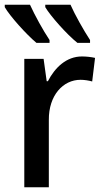

<svg xmlns="http://www.w3.org/2000/svg" viewBox="-27 -786 432 806"><path d="M269 -766H163V-756C184 -720 253 -642 298 -606H351V-618C324 -659 287 -725 269 -766ZM99 -766H-7V-756C14 -719 83 -642 126 -606H181V-618C153 -660 120 -720 99 -766ZM317 -549C252 -549 204 -503 174 -445H169L156 -539H75V0H178V-282C177 -386 238 -451 311 -451C327 -451 346 -448 360 -444L372 -543C355 -547 334 -549 317 -549Z"/></svg>

Font: Noto Sans SemiCondensed Medium
Style: Regular
Weight: 500
Width: 4
Designer: Monotype Design Team
Foundry: Monotype Imaging Inc.
Version: Version 2.013